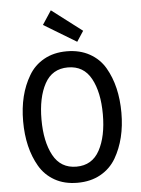

<svg xmlns="http://www.w3.org/2000/svg" viewBox="-60 -950 742 1010"><g transform="rotate(-5 310.5 -445.0)"><path d="M513 -573Q570 -475 570 -334Q570 -196 512 -96Q482 -45 430 -16Q378 13 308.5 13Q239 13 188 -16Q137 -45 108 -95Q51 -193 51 -334Q51 -474 110 -573Q139 -623 190.5 -652Q242 -681 311 -681Q380 -681 432 -652Q484 -623 513 -573ZM187.5 -145Q227 -72 310 -72Q393 -72 432.5 -145Q472 -218 472 -334.5Q472 -451 432.5 -523.5Q393 -596 310 -596Q227 -596 187.5 -523.5Q148 -451 148 -334.5Q148 -218 187.5 -145ZM371 -726 199 -830 247 -903 407 -781Z"/></g></svg>

Font: Rambla
Style: Regular
Weight: 400
Designer: Martin Sommaruga
Foundry: Martin Sommaruga
Version: Version 1.001